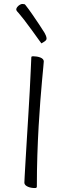

<svg xmlns="http://www.w3.org/2000/svg" viewBox="-20 -936 330 969"><path d="M156 13Q147 13 138 11.5Q129 10 121 6.5Q113 3 108 -2Q103 -7 103 -14Q103 -17 104.5 -46.5Q106 -76 109 -125Q112 -174 115.5 -233.5Q119 -293 123 -355.5Q127 -418 130 -475.5Q133 -533 135 -577.5Q137 -622 138 -645Q138 -649 139.5 -650.5Q141 -652 148 -652Q157 -652 166 -650.5Q175 -649 183 -646Q191 -643 196 -638Q201 -633 201 -626Q201 -623 198.5 -597Q196 -571 192 -527.5Q188 -484 183.5 -426Q179 -368 175 -298.5Q171 -229 168.5 -152.5Q166 -76 166 5Q166 9 164 11Q162 13 156 13ZM189 -717Q188 -718 174 -737.5Q160 -757 140.5 -784Q121 -811 102.5 -835Q84 -859 75 -869Q71 -873 66.5 -878.5Q62 -884 62 -888Q62 -894 67 -900.5Q72 -907 79.5 -911.5Q87 -916 92 -916Q100 -916 103 -915Q106 -914 109 -910Q124 -891 142 -865Q160 -839 177 -813.5Q194 -788 205 -770Q208 -765 211.5 -756.5Q215 -748 215 -741Q215 -733 203 -725.5Q191 -718 189 -717Z"/></svg>

Font: Briem Hand Thin
Style: Regular
Weight: 100
Designer: Gunnlaugur SE Briem, Eben Sorkin
Foundry: Sorkin Type Co.
Version: Version 1.003